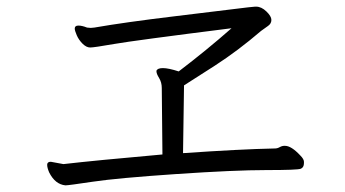

<svg xmlns="http://www.w3.org/2000/svg" viewBox="-20 -621 1040 578"><path d="M133 -134 171 -127Q266 -138 469 -156L467 -356Q467 -373 459 -386Q451 -399 451 -406V-408Q454 -416 470.5 -416Q487 -416 518 -406Q602 -470 677 -536Q383 -499 323 -488.5Q263 -478 251.5 -478Q240 -478 228.5 -489.5Q217 -501 211 -515Q205 -529 205 -535Q205 -544 216 -544Q227 -544 242 -538L253 -537L264 -538Q356 -554 505.5 -572Q655 -590 694.5 -595Q734 -600 748 -601H751Q767 -601 782 -586.5Q797 -572 797 -561Q797 -550 787 -543Q777 -536 766 -528Q696 -468 627 -423.5Q558 -379 534 -364L531 -160Q706 -172 805 -174H807Q815 -174 822 -178Q829 -182 836 -182H838Q857 -182 884 -153Q895 -142 895 -134V-130Q895 -117 885.5 -113Q876 -109 781.5 -109Q687 -109 510 -97Q333 -85 259.5 -74Q186 -63 177 -63Q146 -66 128 -102Q122 -116 122 -125Q122 -134 133 -134Z"/></svg>

Font: LXGW Bright GB
Style: Regular
Weight: 400
Designer: Christian Thalmann (Catharsis Fonts)
Foundry: LXGW / Christian Thalmann (Catharsis Fonts) / Fontworks Inc.
Version: Version 5.510